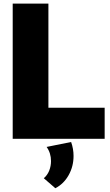

<svg xmlns="http://www.w3.org/2000/svg" viewBox="-20 -752 597 1040"><path d="M546.9 0H48.8V-732.4H242.2V-168.5H546.9ZM279.8 267.6 217.3 213.4Q236.8 196.8 246.6 172.1Q256.3 147.5 256.3 120.6Q256.3 76.7 232.4 43.9L365.2 17.1Q378.4 54.2 378.4 92.8Q378.4 149.4 351.8 196.8Q325.2 244.1 279.8 267.6Z"/></svg>

Font: Kumbh Sans Black
Style: Regular
Weight: 900
Version: Version 1.005